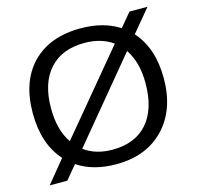

<svg xmlns="http://www.w3.org/2000/svg" viewBox="-107 -829 993 967"><g transform="rotate(-15 389.0 -345.0)"><path d="M730 -347.2Q730 -183.6 637.7 -86.9Q545.4 9.8 388.2 9.8Q267.6 9.8 186 -44.9L127 25.9H35.2L131.8 -91.8Q46.9 -185.5 46.9 -347.2Q46.9 -511.7 137.2 -605Q229 -698.2 389.2 -698.2Q508.8 -698.2 590.8 -645L649.9 -715.8H744.1L646 -598.1Q730 -505.4 730 -347.2ZM634.8 -347.2Q634.8 -457 586.9 -526.9L241.2 -109.9Q300.8 -65.9 388.2 -65.9Q507.3 -65.9 571 -139.2Q634.8 -212.4 634.8 -347.2ZM142.1 -347.2Q142.1 -233.4 190.9 -163.1L537.1 -579.1Q476.1 -622.1 389.2 -622.1Q271.5 -622.1 206.8 -550.3Q142.1 -478.5 142.1 -347.2Z"/></g></svg>

Font: Libra Sans Modern
Style: Regular
Weight: 400
Foundry: Stefan Peev, Context Ltd
Version: Version 1.000